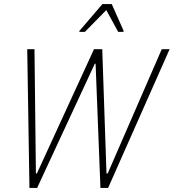

<svg xmlns="http://www.w3.org/2000/svg" viewBox="-20 -932 861 952"><path d="M126 0 115 -688H151L158 -72H163L446 -688H487L508 -72H514L782 -688H821L516 0H478L454 -616H450L164 0ZM373 -774 374 -779 488 -912H534L593 -779L592 -774H566L507 -882L401 -774Z"/></svg>

Font: Saira SemiCondensed Thin
Style: Italic
Weight: 250
Width: 4
Italic angle: -12°
Designer: Hector Gatti with collaboration of the Omnibus-Type team
Foundry: Omnibus-Type
Version: Version 1.101